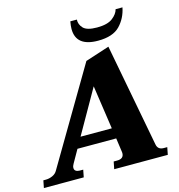

<svg xmlns="http://www.w3.org/2000/svg" viewBox="-166 -1049 1082 1163"><g transform="rotate(-15 374.5 -467.0)"><path d="M376 -887Q376 -907 381 -934H422Q420 -904 442.5 -880Q465 -856 529 -856Q594 -856 626 -880.5Q658 -905 665 -934H708Q695 -868 651 -822.5Q607 -777 514 -777Q376 -777 376 -887ZM751 -46 742 0H406L415 -46H437Q479 -46 479 -82L478 -92L466 -177H223L177 -96Q169 -83 169 -71Q169 -58 178.5 -52Q188 -46 202 -46H224L215 0H-35L-26 -46H-10Q11 -46 32 -55.5Q53 -65 63 -84L413 -677L564 -726L686 -81Q692 -46 729 -46ZM456 -243 416 -517 260 -243Z"/></g></svg>

Font: Taviraj ExtraBold
Style: Italic
Weight: 800
Italic angle: -12°
Designer: Katatrad Team
Foundry: CadsonDemak
Version: Version 1.001